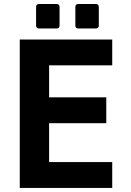

<svg xmlns="http://www.w3.org/2000/svg" viewBox="-20 -923 642 943"><path d="M171.9 -783.2Q157.2 -783.2 157.2 -797.9V-888.7Q157.2 -903.3 171.9 -903.3H257.8Q272.5 -903.3 272.5 -888.7V-797.9Q272.5 -783.2 257.8 -783.2ZM364.7 -783.2Q350.1 -783.2 350.1 -797.9V-888.7Q350.1 -903.3 364.7 -903.3H450.7Q465.3 -903.3 465.3 -888.7V-797.9Q465.3 -783.2 450.7 -783.2ZM77.1 -729H531.2V-602.1H221.2V-444.8H502V-317.9H221.2V-127H531.2V0H77.1Z"/></svg>

Font: Hack
Style: Bold
Weight: 700
Monospace: yes
Designer: Christopher Simpkins
Foundry: Christopher Simpkins
Version: Version 2.017